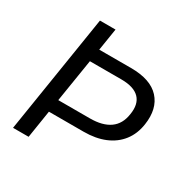

<svg xmlns="http://www.w3.org/2000/svg" viewBox="-160 -849 974 993"><g transform="rotate(30 327.5 -352.5)"><path d="M46 0 158 -705H251L230 -573H420Q537 -573 590 -515Q643 -457 628 -357Q619 -296 585.5 -253Q552 -210 498 -187.5Q444 -165 372 -165H165L139 0ZM177 -241H366Q441 -241 484 -271.5Q527 -302 536 -364Q547 -429 514 -463Q481 -497 406 -497H218Z"/></g></svg>

Font: Mulish ExtraLight Medium
Style: Italic
Weight: 500
Italic angle: -9°
Version: Version 3.603